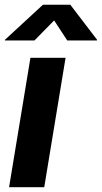

<svg xmlns="http://www.w3.org/2000/svg" viewBox="-23 -775 422 795"><path d="M14.6 0 103 -535.6H248.5L160.2 0ZM119.6 -607.4H-2.9L-2.4 -610.4L154.8 -755.4H268.1L378.9 -610.4L378.4 -607.4H255.4L201.2 -690.4Z"/></svg>

Font: Inter 20pt
Style: Bold Italic
Weight: 700
Italic angle: -9.3988°
Version: Version 4.001;git-66647c0bb